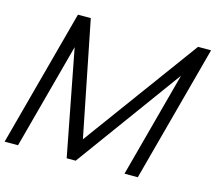

<svg xmlns="http://www.w3.org/2000/svg" viewBox="-128 -848 1098 976"><g transform="rotate(15 420.5 -360.0)"><path d="M-26.5 0H44L193 -556L300 0H347.5L753 -556L604.2 -0.5H674.2L867 -720H798.5L354.7 -114.5L234 -720H166.5Z"/></g></svg>

Font: Manrope
Style: RegularItalic
Weight: 400
Italic angle: -15°
Designer: Mikhail Sharanda
Foundry: Mikhail Sharanda
Version: Version 4.502;hotconv 1.0.109;makeotfexe 2.5.65596